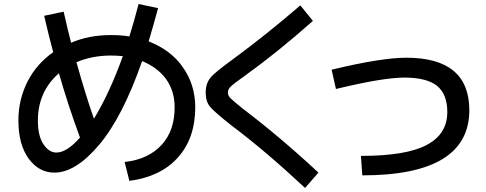

<svg xmlns="http://www.w3.org/2000/svg" viewBox="-20 -847 2413 953"><path d="M668 -827.1 764.6 -806.6Q741.2 -719.7 717.8 -641.6Q828.1 -598.6 886.7 -514.6Q948.2 -428.7 949.2 -316.4Q949.2 -160.2 862.3 -64.5Q777.3 30.3 622.1 50.8L598.6 -43Q715.8 -55.7 782.2 -127.9Q847.7 -199.2 846.7 -316.4Q846.7 -394.5 804.7 -454.1Q762.7 -511.7 685.5 -543.9Q587.9 -264.6 471.7 -127.9Q355.5 9.8 250 9.8Q173.8 9.8 123 -58.6Q71.3 -128.9 71.3 -250Q71.3 -352.5 117.2 -443.4Q162.1 -530.3 244.1 -587.9Q224.6 -659.2 199.2 -768.6L295.9 -789.1Q317.4 -693.4 333 -634.8Q420.9 -672.9 530.3 -672.9Q583 -672.9 622.1 -666Q642.6 -730.5 668 -827.1ZM589.8 -568.4Q559.6 -571.3 530.3 -571.3Q437.5 -571.3 359.4 -538.1Q408.2 -364.3 446.3 -257.8Q523.4 -383.8 589.8 -568.4ZM272.5 -483.4Q168.9 -393.6 168 -250Q168 -171.9 195.3 -131.8Q222.7 -89.8 259.8 -89.8Q311.5 -89.8 377 -164.1Q316.4 -329.1 272.5 -483.4Z M1196.3 -471.7Q1142.6 -433.6 1126 -418Q1111.3 -404.3 1111.3 -388.2Q1111.3 -372.1 1124 -359.4Q1134.8 -348.6 1186.5 -306.6Q1373 -165 1560.5 9.8L1494.1 85.9Q1298.8 -96.7 1129.9 -223.6Q1043 -292 1022.5 -317.4Q1001 -342.8 1001 -387.7Q1001 -432.6 1024.4 -460.9Q1042 -484.4 1135.7 -552.7Q1300.8 -673.8 1470.7 -820.3L1533.2 -743.2Q1355.5 -585.9 1196.3 -471.7Z M1626 -501Q1872.1 -560.5 1997.1 -560.5Q2308.6 -560.5 2309.6 -300.8Q2309.6 23.4 1778.3 23.4L1771.5 -73.2Q1997.1 -73.2 2098.6 -127.9Q2200.2 -181.6 2200.2 -291Q2200.2 -378.9 2149.4 -420.9Q2097.7 -461.9 1987.3 -461.9Q1880.9 -461.9 1647.5 -405.3Z"/></svg>

Font: RobotoJAA
Style: Medium
Weight: 500
Version: Version 2.05; 2016-11-05